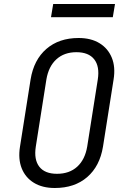

<svg xmlns="http://www.w3.org/2000/svg" viewBox="-20 -930 640 960"><path d="M254 10Q192 10 149.5 -16Q107 -42 88.5 -88.5Q70 -135 80 -197L133 -533Q149 -631 212 -685.5Q275 -740 373 -740Q435 -740 477.5 -714Q520 -688 539 -641.5Q558 -595 548 -533L495 -197Q479 -99 416 -44.5Q353 10 254 10ZM265 -61Q327 -61 366 -96.5Q405 -132 416 -197L469 -533Q479 -598 451 -633.5Q423 -669 362 -669Q301 -669 262 -633.5Q223 -598 212 -533L159 -197Q149 -132 176.5 -96.5Q204 -61 265 -61ZM235 -844 246 -910H555L544 -844Z"/></svg>

Font: JetBrains Mono NL Light
Style: Italic
Weight: 300
Italic angle: -9°
Designer: Philipp Nurullin, Konstantin Bulenkov
Foundry: JetBrains
Version: Version 2.304; ttfautohint (v1.8.4.7-5d5b)